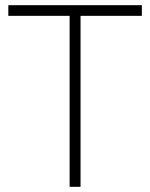

<svg xmlns="http://www.w3.org/2000/svg" viewBox="-20 -719 578 739"><path d="M526 -699V-658H290V0H248V-658H12V-699Z"/></svg>

Font: Montserrat Ultra Light
Style: Regular
Weight: 200
Designer: Julieta Ulanovsky
Foundry: Julieta Ulanovsky
Version: Version 3.100;PS 003.100;hotconv 1.0.88;makeotf.lib2.5.64775